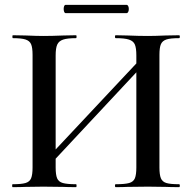

<svg xmlns="http://www.w3.org/2000/svg" viewBox="-20 -770 790 790"><path d="M147 -89 587 -558 605 -541 166 -71ZM32 -12Q68 -12 85 -17Q102 -22 108 -36.5Q114 -51 114 -81V-544Q114 -574 108 -588Q102 -602 85 -607.5Q68 -613 33 -613Q31 -613 31 -619Q31 -625 33 -625L86 -624Q132 -622 158 -622Q193 -622 241 -624L293 -625Q295 -625 295 -619Q295 -613 293 -613Q257 -613 239.5 -607Q222 -601 215.5 -586.5Q209 -572 209 -542V-81Q209 -51 215 -36.5Q221 -22 238.5 -17Q256 -12 293 -12Q295 -12 295 -6Q295 0 293 0Q259 0 240 -1L158 -2L85 -1Q66 0 32 0Q30 0 30 -6Q30 -12 32 -12ZM456 -12Q494 -12 511.5 -17Q529 -22 535 -36.5Q541 -51 541 -81V-542Q541 -572 535 -586.5Q529 -601 511 -607Q493 -613 456 -613Q453 -613 453 -619Q453 -625 456 -625L504 -624Q552 -622 589 -622Q616 -622 662 -624L717 -625Q720 -625 720 -619Q720 -613 717 -613Q681 -613 664.5 -607.5Q648 -602 642 -588Q636 -574 636 -544V-81Q636 -51 642 -36.5Q648 -22 664.5 -17Q681 -12 717 -12Q720 -12 720 -6Q720 0 717 0Q683 0 662 -1L589 -2L504 -1Q486 0 456 0Q453 0 453 -6Q453 -12 456 -12ZM242 -733Q242 -740 244 -745Q246 -750 250 -750H501Q505 -750 507.5 -745Q510 -740 510 -733Q510 -726 507.5 -721Q505 -716 501 -716H250Q246 -716 244 -721.5Q242 -727 242 -733Z"/></svg>

Font: Cormorant Unicase SemiBold
Style: Regular
Weight: 600
Designer: Christian Thalmann (Catharsis Fonts)
Foundry: Catharsis Fonts
Version: Version 4.000